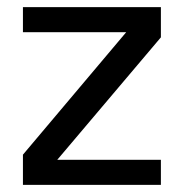

<svg xmlns="http://www.w3.org/2000/svg" viewBox="-20 -520 516 540"><path d="M44.5 -500H432.5V-415L141 -70.5H432.5V0H44.5V-85L335 -429.5H44.5Z"/></svg>

Font: Overused Grotesk
Style: Regular
Weight: 450
Version: Version 0.004